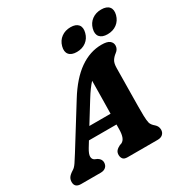

<svg xmlns="http://www.w3.org/2000/svg" viewBox="-226 -1078 1198 1243"><g transform="rotate(-30 373.5 -457.0)"><path d="M183.5 -178Q162.5 -143.5 163 -124Q163.5 -104.5 178.5 -96L198.5 -87Q212 -78.5 217.5 -68.5Q223 -58.5 223 -48.5Q223 -25.5 208.8 -12.8Q194.5 0 171 0H24Q-23 0 -23 -41.5Q-23 -59.5 -14.2 -73.5Q-5.5 -87.5 21.5 -104.5Q37 -113 53.8 -138Q70.5 -163 88.5 -192L275 -492Q345 -605.5 423.5 -660.5Q502 -715.5 588.5 -715.5Q631 -715.5 648.2 -701.5Q665.5 -687.5 665.5 -666.5Q665.5 -639.5 641.5 -622Q622 -607.5 610.2 -588.8Q598.5 -570 598.5 -533Q598 -494.5 597.5 -444.2Q597 -394 596.2 -342.5Q595.5 -291 595.2 -248Q595 -205 595.5 -181Q596.5 -144.5 601.2 -126.2Q606 -108 629 -89Q648.5 -71.5 648.5 -46.5Q648.5 -26 634.8 -13Q621 0 596 0H371Q346.5 0 337.2 -12.2Q328 -24.5 328 -41.5Q328 -60 338 -71.8Q348 -83.5 367.5 -93L380 -97Q398 -105.5 406 -126.8Q414 -148 414.5 -181Q414.5 -189.5 414.8 -199.2Q415 -209 415 -219.5H209ZM349 -446 258 -299H416.5Q417.5 -356.5 418.5 -420.8Q419.5 -485 420 -543.5Q405 -527.5 387.5 -503.8Q370 -480 349 -446ZM428.5 -754Q388.5 -754 371 -775.2Q353.5 -796.5 363.5 -834Q373.5 -871.5 402.5 -892.8Q431.5 -914 471.5 -914Q511.5 -914 528.8 -892.8Q546 -871.5 536 -834Q526.5 -797 497.8 -775.5Q469 -754 428.5 -754ZM658 -754Q618 -754 600.2 -775.2Q582.5 -796.5 592.5 -834Q602.5 -871.5 631.5 -892.8Q660.5 -914 700.5 -914Q741.5 -914 759 -892.8Q776.5 -871.5 766.5 -834Q756.5 -797 727.8 -775.5Q699 -754 658 -754Z"/></g></svg>

Font: Fraunces 9pt S100
Style: Bold Italic
Weight: 700
Italic angle: -16°
Version: Version 1.000; ttfautohint (v1.8.3)